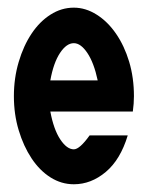

<svg xmlns="http://www.w3.org/2000/svg" viewBox="-20 -474 383 499"><path d="M16.1 -224.1Q16.1 -271 28.6 -313Q41 -355 62 -386.5Q83 -418 111.3 -436Q139.6 -454.1 171.9 -454.1Q202.6 -454.1 231.2 -436Q259.8 -418 281.5 -386.5Q303.2 -355 315.7 -313.5Q328.1 -272 328.1 -224.1Q328.1 -205.1 325.2 -184.1H110.8Q119.6 -137.2 136.7 -111.6Q153.8 -85.9 171.9 -85.9Q187 -85.9 212.9 -122.1H312Q293 -59.1 254.9 -27.1Q216.8 4.9 171.9 4.9Q139.6 4.9 111.3 -12.9Q83 -30.8 62 -62.5Q41 -94.2 28.6 -135.5Q16.1 -176.8 16.1 -224.1ZM110.8 -265.1H233.9Q224.1 -311 207 -336.4Q189.9 -361.8 171.9 -361.8Q152.8 -361.8 136 -336.4Q119.1 -311 110.8 -265.1Z"/></svg>

Font: Fundamental  Brigade Condensed
Style: Regular
Weight: 400
Width: 3
Designer: Peter Wiegel, original typeface by Carl Albert Fahrenwaldt 1901
Foundry: Peter Wiegel
Version: Version 0.000 2012 initial release